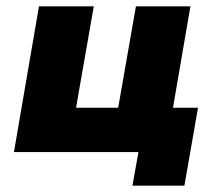

<svg xmlns="http://www.w3.org/2000/svg" viewBox="-20 -480 659 606"><path d="M526 -140 581 -460H409L353 -140H220L276 -460H103L24 0H417L398 106H562L605 -140Z"/></svg>

Font: Jost ExtraBold
Style: Italic
Weight: 800
Italic angle: -5°
Version: Version 3.710